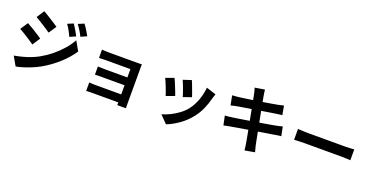

<svg xmlns="http://www.w3.org/2000/svg" viewBox="-30 -1669 5061 2616"><g transform="rotate(20 2500.0 -361.0)"><path d="M729.5 -767.9Q743.6 -747.4 760.5 -719.8Q777.3 -692.2 793.4 -664.5Q809.4 -636.7 820.6 -613.2L734.1 -575.8Q719.4 -607.8 706.1 -633.4Q692.7 -659 678.6 -683.4Q664.5 -707.8 645.6 -733.1ZM867.3 -816.5Q883.2 -796.8 900.1 -770.1Q916.9 -743.3 933.2 -716.2Q949.4 -689.1 961.4 -666.7L875.7 -628.5Q860.3 -660.4 845.6 -685.3Q830.9 -710.1 815.9 -733.2Q801 -756.4 782.1 -780.8ZM295.3 -787.3Q319.9 -773.9 350.9 -754.8Q381.8 -735.7 414.1 -715.4Q446.4 -695 475.2 -676.5Q504.1 -658 523.3 -644.1L448.7 -533.9Q428.3 -548.5 399.5 -567.5Q370.8 -586.5 339.5 -606.3Q308.2 -626.1 277.8 -644.6Q247.3 -663.1 222.9 -677.2ZM110.1 -77.4Q166.4 -87.4 224.1 -102.2Q281.8 -116.9 339.1 -138.6Q396.4 -160.3 450.4 -189.6Q535.3 -237.6 608.8 -297.6Q682.2 -357.6 741.1 -425.5Q800 -493.4 839.5 -564.8L916.4 -428.9Q846.8 -324.9 744.4 -232.4Q641.9 -140 518.7 -69.2Q467.9 -40.8 407.2 -15.6Q346.4 9.6 287.9 28Q229.3 46.3 185 54.2ZM141.2 -559Q166.5 -545.9 198 -527.1Q229.6 -508.3 261.6 -488.5Q293.6 -468.6 322.2 -450.4Q350.7 -432.2 370 -418.3L296.6 -306.1Q275.1 -321.2 246.7 -340Q218.2 -358.8 186.8 -379Q155.4 -399.3 124.9 -417.5Q94.3 -435.7 68.9 -448.8Z M1212.7 -565Q1225.7 -564 1248.1 -562.7Q1270.4 -561.4 1294.5 -560.9Q1318.5 -560.4 1336.6 -560.4Q1361.2 -560.4 1399 -560.4Q1436.7 -560.4 1481.1 -560.4Q1525.5 -560.4 1569.7 -560.4Q1613.9 -560.4 1652.1 -560.4Q1690.2 -560.4 1715 -560.4Q1732.8 -560.4 1756.3 -560.9Q1779.8 -561.4 1791.7 -562.2Q1790.7 -552.3 1790.7 -531.5Q1790.7 -510.8 1790.7 -494.7Q1790.7 -484.3 1790.7 -449.5Q1790.7 -414.6 1790.7 -364.6Q1790.7 -314.5 1790.7 -258.7Q1790.7 -203 1790.7 -149.5Q1790.7 -96 1790.7 -54.6Q1790.7 -13.3 1790.7 6.6Q1790.7 18.6 1791.2 40.2Q1791.7 61.8 1791.9 74.7H1666.1Q1667.1 62.4 1667.1 39.1Q1667.1 15.8 1667.1 0.6Q1667.1 -24.9 1667.1 -65.2Q1667.1 -105.5 1667.1 -153.3Q1667.1 -201 1667.1 -249.4Q1667.1 -297.8 1667.1 -339.7Q1667.1 -381.6 1667.1 -410.4Q1667.1 -439.2 1667.1 -447.7Q1657.7 -447.7 1635 -447.7Q1612.3 -447.7 1582 -447.7Q1551.6 -447.7 1517.5 -447.7Q1483.5 -447.7 1449.6 -447.7Q1415.8 -447.7 1386.3 -447.7Q1356.9 -447.7 1336.6 -447.7Q1318.5 -447.7 1294.1 -447.2Q1269.7 -446.7 1247.3 -445.8Q1225 -445 1212.7 -444.2ZM1238.5 -330.2Q1258.7 -329.2 1289.3 -328.1Q1319.8 -327 1348.1 -327Q1360.3 -327 1390.8 -327Q1421.3 -327 1461.7 -327Q1502.1 -327 1545.2 -327Q1588.2 -327 1626.6 -327Q1665.1 -327 1692 -327Q1718.8 -327 1725.3 -327V-213.5Q1718.1 -213.5 1691.6 -213.5Q1665.1 -213.5 1626.6 -213.5Q1588.2 -213.5 1545.2 -213.5Q1502.1 -213.5 1461.7 -213.5Q1421.3 -213.5 1390.9 -213.5Q1360.5 -213.5 1348.3 -213.5Q1319.8 -213.5 1288.3 -213.4Q1256.8 -213.3 1238.5 -211.5ZM1202.1 -85Q1214.8 -84 1238.1 -82.5Q1261.3 -81 1288.6 -81Q1304 -81 1338.9 -81Q1373.8 -81 1419.5 -81Q1465.2 -81 1514.1 -81Q1563.1 -81 1607.5 -81Q1652 -81 1683.9 -81Q1715.8 -81 1726.1 -81V35Q1712.7 35 1679.7 35Q1646.7 35 1602.3 35Q1557.8 35 1509.7 35Q1461.5 35 1416.6 35Q1371.6 35 1337.5 35Q1303.4 35 1288.1 35Q1267 35 1240.9 36Q1214.8 37 1202.1 37.8Z M2504.9 -593.9Q2512.5 -578.3 2523.7 -548.5Q2535 -518.8 2547.8 -485.4Q2560.6 -452 2571 -422.1Q2581.4 -392.2 2586.9 -374.9L2467.4 -333.2Q2462.9 -351.6 2453 -380.7Q2443.1 -409.8 2431.1 -442.5Q2419.1 -475.2 2407.2 -505.3Q2395.3 -535.3 2386.2 -554.8ZM2873.9 -521.1Q2865.7 -497.2 2860.2 -480Q2854.7 -462.9 2850.3 -447.8Q2831.1 -372 2798.1 -296.6Q2765 -221.3 2713.7 -155.2Q2643.9 -65.5 2555.5 -3Q2467.1 59.5 2379.3 93.4L2274.3 -13.9Q2329.1 -29 2390.1 -58.4Q2451.1 -87.9 2507.9 -129.9Q2564.8 -171.9 2605.8 -223.4Q2639.7 -266.1 2666.6 -321.8Q2693.4 -377.4 2710.8 -440.5Q2728.2 -503.6 2733.5 -566.2ZM2272.7 -541.2Q2282.6 -522 2295.3 -492.2Q2307.9 -462.4 2321.1 -429Q2334.4 -395.5 2346.5 -364.7Q2358.6 -333.9 2365.6 -312.7L2243.8 -267.4Q2237.8 -287.2 2226.1 -319.3Q2214.5 -351.4 2200.9 -386.5Q2187.3 -421.6 2174.5 -451.6Q2161.8 -481.5 2152.6 -497.8Z M3364.4 -714Q3359.8 -735.7 3354.7 -754Q3349.5 -772.2 3343.7 -789.9L3485.2 -812.7Q3487 -798.1 3489.6 -775.8Q3492.2 -753.4 3495.8 -735.3Q3498.4 -720.9 3505 -683.1Q3511.6 -645.3 3521.8 -591.2Q3532 -537.2 3544.4 -474.8Q3556.7 -412.4 3569 -348.7Q3581.3 -285.1 3592.5 -227.8Q3603.6 -170.5 3612.3 -126.9Q3621.1 -83.3 3625.2 -61.7Q3630.2 -39.9 3637 -13.9Q3643.8 12.1 3650.8 36.4L3506.5 61.8Q3502.5 34.1 3500.2 8.4Q3497.8 -17.3 3492.8 -39.3Q3489.5 -58.8 3482 -100.5Q3474.5 -142.3 3463.9 -198.3Q3453.3 -254.3 3440.9 -317.2Q3428.6 -380.1 3416.8 -443.1Q3405 -506.2 3394.2 -561.2Q3383.5 -616.2 3375.7 -656.4Q3368 -696.6 3364.4 -714ZM3091.3 -586.6Q3114.7 -588.4 3137.8 -589.9Q3160.8 -591.4 3184.1 -594.1Q3205.7 -597.1 3246 -602.6Q3286.4 -608.1 3338 -615.8Q3389.6 -623.4 3445.1 -632Q3500.6 -640.6 3552.6 -649.2Q3604.6 -657.8 3645.5 -664.8Q3686.5 -671.8 3709.1 -676Q3733 -680.8 3759 -686.5Q3784.9 -692.3 3802.8 -697.4L3827.2 -566Q3811.1 -565 3784.2 -561Q3757.3 -557.1 3734.9 -554.1Q3708.3 -550.1 3664.6 -543.2Q3621 -536.3 3568.2 -527.8Q3515.4 -519.3 3460.3 -510.4Q3405.2 -501.5 3355 -493.4Q3304.9 -485.3 3266.8 -479.1Q3228.7 -472.9 3209.9 -469.7Q3186.4 -465.1 3165.3 -460.5Q3144.1 -456 3118.1 -448.9ZM3092.1 -293.2Q3112 -294.2 3142.3 -297.4Q3172.5 -300.6 3195.6 -304.1Q3222.6 -307.9 3267.8 -314.9Q3313 -321.9 3369.5 -331Q3426.1 -340.1 3486.3 -349.7Q3546.4 -359.3 3603.2 -369.1Q3660 -378.8 3707.1 -386.9Q3754.3 -395 3782.9 -400Q3811.9 -405.8 3838.6 -412Q3865.2 -418.2 3885 -423.8L3911.5 -291.9Q3891.9 -290.9 3863.4 -286.3Q3834.9 -281.7 3806.1 -276.7Q3774.2 -271.7 3726.1 -264Q3677.9 -256.3 3620.5 -246.8Q3563 -237.3 3503.2 -227.8Q3443.4 -218.3 3388.1 -208.8Q3332.9 -199.3 3289.1 -191.9Q3245.3 -184.5 3220 -179.5Q3187.8 -174 3162.5 -169.2Q3137.2 -164.4 3120.4 -159.4Z M4091.7 -463.1Q4110 -462.1 4138 -460.3Q4166.1 -458.5 4196.7 -457.6Q4227.3 -456.7 4252.6 -456.7Q4278.1 -456.7 4314.9 -456.7Q4351.6 -456.7 4395.3 -456.7Q4438.9 -456.7 4485.6 -456.7Q4532.3 -456.7 4578.1 -456.7Q4623.8 -456.7 4665 -456.7Q4706.2 -456.7 4738.4 -456.7Q4770.5 -456.7 4789.8 -456.7Q4825.1 -456.7 4856.2 -459.4Q4887.3 -462.1 4907.3 -463.1V-305.7Q4889.6 -306.7 4855.7 -308.9Q4821.9 -311.1 4790 -311.1Q4770.8 -311.1 4738.1 -311.1Q4705.4 -311.1 4664.4 -311.1Q4623.3 -311.1 4577.5 -311.1Q4531.8 -311.1 4485.1 -311.1Q4438.4 -311.1 4394.7 -311.1Q4351 -311.1 4314.3 -311.1Q4277.6 -311.1 4252.6 -311.1Q4210.3 -311.1 4165.2 -309.4Q4120.1 -307.7 4091.7 -305.7Z"/></g></svg>

Font: Noto Sans TC Thin
Style: Regular
Weight: 100
Designer: Ryoko NISHIZUKA 西塚涼子 (kana, bopomofo & ideographs); Paul D. Hunt (Latin, Greek & Cyrillic); Sandoll Communications 산돌커뮤니
Foundry: Adobe
Version: Version 2.004-H2;hotconv 1.0.118;makeotfexe 2.5.65603